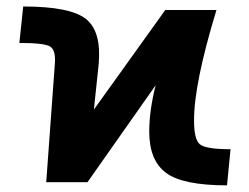

<svg xmlns="http://www.w3.org/2000/svg" viewBox="-20 -554 759 586"><path d="M484.4 -523.4H640.6Q571.3 -295.9 572.3 -184.6Q572.3 -128.9 589.8 -113.8Q607.4 -98.6 683.6 -98.6L672.9 11.7Q538.1 11.7 486.8 -26.4Q435.5 -64.5 435.5 -152.3Q435.5 -216.8 455.1 -293.9L247.1 2H121.1L147.5 -360.4Q150.4 -401.4 132.8 -412.1Q115.2 -422.9 39.1 -422.9L50.8 -534.2Q193.4 -534.2 241.7 -496.6Q290 -459 281.2 -358.4L266.6 -219.7Z"/></svg>

Font: Gen Shin Gothic Bold
Style: Bold
Weight: 700
Designer: [Source Han Sans]
Ryoko NISHIZUKA  (kana & ideographs); Paul D. Hunt (Latin, Greek & Cyrillic); Wenlong ZHANG  (bopomofo
Version: Version 1.002.20150607